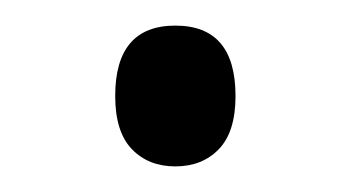

<svg xmlns="http://www.w3.org/2000/svg" viewBox="-20 -426 274 150"><path d="M70 -351Q70 -406 117 -406Q164 -406 164 -351Q164 -323 151 -309.5Q138 -296 117 -296Q96 -296 83 -309.5Q70 -323 70 -351Z"/></svg>

Font: Noto Serif Light
Style: Regular
Weight: 300
Designer: Monotype Design Team
Foundry: Monotype Imaging Inc.
Version: Version 1.001